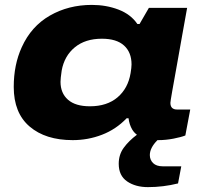

<svg xmlns="http://www.w3.org/2000/svg" viewBox="-20 -560 817 784"><path d="M276.9 12.2Q166 12.2 101.1 -43.2Q36.1 -98.6 36.1 -205.1Q36.1 -295.4 68.8 -367.2Q107.4 -452.6 183.6 -496.3Q259.8 -540 355 -540Q413.6 -540 463.9 -520.8Q514.2 -501.5 541 -461.9H549.8L587.9 -527.8H744.1L723.1 -411.1Q715.3 -366.2 702.9 -297.4Q690.4 -228.5 683.1 -187Q675.8 -145.5 675.8 -140.1Q675.8 -112.8 703.1 -112.8H756.8L736.8 -6.8Q719.7 0 688.5 6.1Q657.2 12.2 626 12.2H623Q591.8 43.5 591.8 73.2Q591.8 92.8 605.2 106Q618.7 119.1 644 119.1H720.2L707 189Q646.5 204.1 584 204.1Q533.2 204.1 499 180.7Q464.8 157.2 464.8 108.9Q464.8 71.3 485.4 43.2Q505.9 15.1 539.1 -9.8Q527.8 -18.1 520 -30.8Q507.8 -51.8 504.9 -77.1H497.1Q453.6 -31.7 396.5 -9.8Q339.4 12.2 276.9 12.2ZM347.2 -126Q417 -126 460 -162.6Q502.9 -199.2 513.2 -261.2Q517.1 -284.2 517.1 -296.9Q517.1 -346.2 486.6 -374Q456.1 -401.9 396 -401.9Q328.1 -401.9 285.4 -366.7Q242.7 -331.5 231.9 -272Q227.1 -239.7 227.1 -226.1Q227.1 -179.7 257.6 -152.8Q288.1 -126 347.2 -126Z"/></svg>

Font: Archivo Expanded ExtraBold
Style: Italic
Weight: 800
Width: 7
Italic angle: -10°
Designer: Hector Gatti
Foundry: Omnibus-Type
Version: Version 2.001